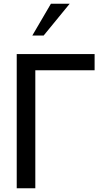

<svg xmlns="http://www.w3.org/2000/svg" viewBox="-20 -1013 549 1033"><path d="M489 -722H170V-635V-722H70V0H170V-635H489ZM254 -993 154 -822H215L355 -993Z"/></svg>

Font: Perun
Style: Regular
Weight: 400
Foundry: Copyright (c) Stefan Peev, Context Ltd, 2016
Version: Version 1.089